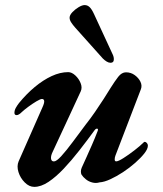

<svg xmlns="http://www.w3.org/2000/svg" viewBox="-20 -715 636 749"><path d="M410.8 -470.1Q404 -470.1 395.9 -475Q387.9 -479.9 381.2 -486.7L273.6 -607Q263.8 -618 257.7 -627.6Q251.5 -637.1 251.5 -646Q251.5 -655.7 261.9 -667Q272.3 -678.2 286.3 -686.7Q300.3 -695.2 310.2 -695.2Q321.5 -695.2 330 -686.8Q338.4 -678.5 346.7 -660.3L420.1 -501.6Q424.9 -491.3 423.9 -480.7Q422.9 -470.1 410.8 -470.1ZM113.7 14Q93.7 14 76.5 -3.3Q59.2 -20.6 52 -43.8Q44.8 -67.1 52.7 -85.7L146.2 -297.7Q153.2 -313.1 152.4 -321Q151.5 -328.9 143.5 -328.9Q137.7 -328.9 122.1 -319.7Q106.5 -310.4 90.3 -298.4Q74.2 -286.4 65.7 -278.4Q53.1 -265.7 44.7 -265.9Q36.3 -266.1 36.3 -274.8Q36.3 -284.5 41.6 -294.1Q46.9 -303.6 54.1 -313Q83.2 -348.6 115.7 -375.7Q148.3 -402.8 181.5 -418.2Q214.8 -433.6 246 -433.6Q260 -433.6 273.9 -420.7Q287.8 -407.8 294.6 -390.5Q301.5 -373.1 295 -358.8Q276 -317 248 -257.3Q220.1 -197.5 185.2 -122.1Q177.8 -107 179.1 -96.2Q180.4 -85.3 190.4 -85.3Q200.4 -85.3 219.5 -106.4Q238.7 -127.5 263.4 -160.7Q288.1 -193.8 313.6 -228.1Q332.8 -252.3 350.6 -278.2Q368.5 -304.1 384.3 -328.8Q400 -353.5 411.3 -371.8Q427.8 -398.2 441.3 -415.5Q454.9 -432.9 471.5 -432.9Q490.7 -432.9 505.7 -421.9Q520.7 -411 527.9 -396.1Q535.1 -381.1 529.6 -366.9L430.3 -108.1Q427.2 -99.8 427.4 -92.7Q427.6 -85.5 433.3 -85.5Q441.4 -85.5 461.6 -98.3Q481.8 -111.1 504.2 -128.4Q526.6 -145.6 539.9 -159Q542.6 -161.6 543.8 -161.6Q549.2 -161.6 553 -157.1Q556.9 -152.5 556.9 -146.9Q556.9 -134.2 543.2 -116.6Q529.4 -99.1 507.4 -79.7Q485.4 -60.3 460 -43.5Q434.5 -26.8 410.5 -15.8Q386.5 -4.7 368.4 -3.6Q354.3 0.7 340 -3.1Q325.6 -6.8 314.8 -15.7Q303.9 -24.5 298.1 -33.6Q295.8 -37.7 295.6 -45.2Q295.3 -52.8 298.8 -60.9Q307.1 -79.4 317.4 -101.9Q327.6 -124.4 338.9 -150.2Q350.2 -175.9 360.9 -203.8Q364.3 -212.5 359.1 -213.1Q353.9 -213.7 348.9 -206.9Q319.9 -167.1 289.3 -127.9Q258.7 -88.7 228.4 -56.7Q198.1 -24.7 169 -5.3Q139.9 14 113.7 14Z"/></svg>

Font: EB Garamond
Style: Italic
Weight: 400
Italic angle: -17.2°
Designer: Georg Duffner and Octavio Pardo
Foundry: Georg Duffner
Version: Version 1.001